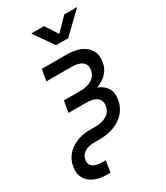

<svg xmlns="http://www.w3.org/2000/svg" viewBox="-249 -845 986 1143"><g transform="rotate(-30 244.5 -273.0)"><path d="M136.2 204.1Q83.5 204.1 46.9 186.8Q10.3 169.4 -6.3 137.7Q-22.9 106 -15.6 63Q-8.8 20 18.1 -11.7Q44.9 -43.5 86.7 -60.8Q128.4 -78.1 180.2 -78.1H215.3Q266.1 -78.1 296.6 -97.7Q327.1 -117.2 333.5 -153.3Q339.4 -189.5 315.4 -209.2Q291.5 -229 240.7 -229H120.1L133.3 -307.1H246.1Q296.4 -307.1 326.9 -326.9Q357.4 -346.7 363.3 -382.8Q369.6 -418.9 345.5 -438.2Q321.3 -457.5 271 -457.5H100.1L113.3 -535.6H283.7Q340.3 -535.6 379.6 -518.1Q418.9 -500.5 437.3 -468Q455.6 -435.5 447.8 -390.1Q440.4 -345.2 410.9 -315.9Q381.3 -286.6 336.4 -272.7Q291.5 -258.8 237.8 -258.8H125.5L130.4 -290H251Q304.7 -290 344.7 -274.2Q384.8 -258.3 404.1 -227.3Q423.3 -196.3 415.5 -150.9Q408.2 -104.5 379.4 -70.6Q350.6 -36.6 305.4 -18.3Q260.3 0 202.6 0H167.5Q124.5 0 98.4 16.4Q72.3 32.7 67.4 63Q62.5 93.3 83.5 109.6Q104.5 126 148.9 126H171.4L158.7 204.1ZM252 -749.5 308.1 -664.1 391.6 -749.5H478L477.5 -746.6L340.8 -615.2H257.8L166 -746.6L167 -749.5Z"/></g></svg>

Font: Inter 20pt
Style: Italic
Weight: 400
Italic angle: -9.3988°
Version: Version 4.001;git-66647c0bb